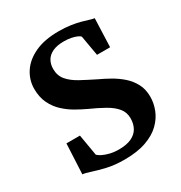

<svg xmlns="http://www.w3.org/2000/svg" viewBox="-178 -879 957 1016"><g transform="rotate(-30 301.0 -370.5)"><path d="M290 11Q230.5 11 184.2 0.2Q138 -10.5 106 -21.2Q74 -32 56.5 -33.5L65.5 -217.5H148L170 -88.5Q178 -79.5 195.2 -71Q212.5 -62.5 236.8 -56.5Q261 -50.5 291 -50.5Q338 -50.5 367.8 -64.5Q397.5 -78.5 411.8 -104Q426 -129.5 426 -163Q426 -200 404.2 -226.2Q382.5 -252.5 344 -274.2Q305.5 -296 254 -319Q225 -332.5 191.5 -351.5Q158 -370.5 128.5 -397.8Q99 -425 80.5 -463Q62 -501 62 -552Q62 -606 91.8 -651.5Q121.5 -697 180 -724.5Q238.5 -752 325 -752Q365.5 -752 398 -747.2Q430.5 -742.5 455.2 -735.8Q480 -729 497.8 -723.2Q515.5 -717.5 526.5 -716.5L520 -542.5H440L418.5 -666Q414 -672 400.2 -678Q386.5 -684 366.8 -688Q347 -692 323 -692Q280.5 -692 253.8 -679.2Q227 -666.5 214.2 -644.2Q201.5 -622 201.5 -593.5Q201.5 -552 225.5 -524Q249.5 -496 289.8 -474.2Q330 -452.5 378.5 -428.5Q410 -414 444.2 -394.8Q478.5 -375.5 507.8 -349.8Q537 -324 555.2 -289.8Q573.5 -255.5 573.5 -209.5Q573.5 -171 558.5 -132Q543.5 -93 510.5 -60.5Q477.5 -28 423 -8.5Q368.5 11 290 11Z"/></g></svg>

Font: Merriweather 24pt
Style: Bold
Weight: 700
Designer: Eben Sorkin
Foundry: Eben Sorkin
Version: Version 2.100